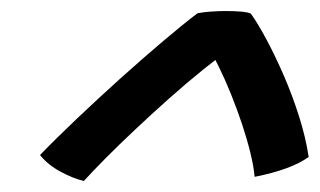

<svg xmlns="http://www.w3.org/2000/svg" viewBox="-20 -687 580 348"><path d="M434.5 -662.5Q447.5 -644.5 463.2 -615Q479 -585.5 494.5 -549.8Q510 -514 522 -476.2Q534 -438.5 539.5 -402.5Q523.5 -391 499 -382Q474.5 -373 441.5 -366.5Q440 -384.5 434 -409.2Q428 -434 418.8 -461.8Q409.5 -489.5 398.5 -516.8Q387.5 -544 376 -567.2Q364.5 -590.5 354 -606L406 -605Q380 -586.5 349 -561.5Q318 -536.5 286.2 -508.2Q254.5 -480 224.8 -452Q195 -424 171 -399.8Q147 -375.5 132 -359Q112.5 -363.5 89.8 -375.8Q67 -388 52.5 -406Q82.5 -437 120.5 -473Q158.5 -509 198.2 -544.8Q238 -580.5 274.5 -611.5Q311 -642.5 338 -663Q348.5 -665 362 -666Q375.5 -667 389 -667Q404 -667 416.2 -666Q428.5 -665 434.5 -662.5Z"/></svg>

Font: Grandstander Thin Medium
Style: Italic
Weight: 500
Italic angle: -15°
Version: Version 1.200